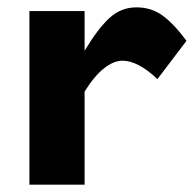

<svg xmlns="http://www.w3.org/2000/svg" viewBox="-20 -502 531 522"><path d="M60 0V-472H210V-364Q246 -424 277.5 -453Q309 -482 351 -482Q392 -482 423 -459Q454 -436 487 -391L408 -287Q355 -337 313 -337Q289 -337 262.5 -316Q236 -295 210 -253V0Z"/></svg>

Font: Madhuban Bold
Style: Regular
Weight: 700
Designer: jaikishan Patel
Foundry: MagicType
Version: Version 1.000